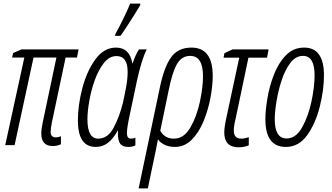

<svg xmlns="http://www.w3.org/2000/svg" viewBox="-20 -805 1843 1065"><path d="M318 -5V-49Q302 -43 290 -43Q261 -43 261 -73Q261 -94 268 -127L344 -486H407L416 -531H99L53 -511L47 -486H115L9 0H61L166 -486H293L218 -131Q209 -90 209 -64Q209 5 273 5Q298 5 318 -5Z M648 -606Q660 -622 682.5 -656.5Q705 -691 726.5 -725Q748 -759 757 -775L759 -785H702Q689 -752 663.5 -700Q638 -648 620 -616L618 -606ZM633 -80H635Q631 -45 641.5 -17.5Q652 10 693 10Q716 10 731 1V-41Q719 -36 707 -36Q684 -36 684 -66Q684 -94 697 -155L740 -359Q766 -477 794 -531H751Q731 -501 716 -454H714Q699 -541 623 -541Q556 -541 508.5 -475Q461 -409 436.5 -315Q412 -221 412 -137Q412 10 511 10Q550 10 579 -13Q608 -36 633 -80ZM465 -143Q465 -187 475.5 -246.5Q486 -306 506.5 -362.5Q527 -419 557 -456.5Q587 -494 626 -494Q688 -494 688 -407Q688 -369 680 -324.5Q672 -280 661 -232Q644 -162 611.5 -99Q579 -36 525 -36Q465 -36 465 -143Z M869 -80 916 -306Q935 -402 961 -448.5Q987 -495 1035 -495Q1106 -495 1106 -382Q1106 -321 1088.5 -239.5Q1071 -158 1035.5 -97Q1000 -36 945 -36Q893 -36 869 -80ZM800 240 844 30Q847 12 850.5 -3Q854 -18 856 -32Q869 -14 893 -2Q917 10 950 10Q1004 10 1044 -30.5Q1084 -71 1109.5 -133.5Q1135 -196 1147.5 -263.5Q1160 -331 1160 -384Q1160 -541 1042 -541Q967 -541 928.5 -486.5Q890 -432 867 -321L749 240Z M1360 1V-44Q1350 -41 1340 -38.5Q1330 -36 1319 -36Q1277 -36 1277 -80Q1277 -94 1279 -108Q1281 -122 1286 -142L1358 -485H1461L1470 -531H1270L1225 -510L1220 -485H1307L1235 -149Q1224 -98 1224 -70Q1224 12 1304 12Q1334 12 1360 1Z M1777 -387Q1777 -541 1667 -541Q1607 -541 1565.5 -498Q1524 -455 1499 -390Q1474 -325 1463 -258Q1452 -191 1452 -144Q1452 10 1565 10Q1638 10 1684.5 -56Q1731 -122 1754 -214.5Q1777 -307 1777 -387ZM1504 -143Q1504 -183 1513.5 -242Q1523 -301 1542 -359Q1561 -417 1590.5 -456Q1620 -495 1661 -495Q1725 -495 1725 -387Q1725 -324 1707.5 -241.5Q1690 -159 1655.5 -98Q1621 -37 1570 -37Q1504 -37 1504 -143Z"/></svg>

Font: Noto Sans Display Condensed Light
Style: Italic
Weight: 300
Width: 3
Designer: Monotype Design team
Foundry: Monotype Imaging Inc.
Version: 1.000